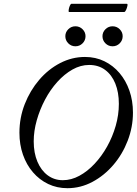

<svg xmlns="http://www.w3.org/2000/svg" viewBox="-20 -975 718 1008"><path d="M334 13Q279 13 233 -9Q187 -31 153 -70.5Q119 -110 100.5 -163Q82 -216 82 -278Q82 -357 110 -428.5Q138 -500 186 -556Q234 -612 296 -644Q358 -676 426 -676Q482 -676 528 -653.5Q574 -631 607.5 -591.5Q641 -552 659.5 -499Q678 -446 678 -384Q678 -308 650.5 -236.5Q623 -165 575 -109Q527 -53 465 -20Q403 13 334 13ZM310 -29Q354 -29 396.5 -52Q439 -75 476.5 -115Q514 -155 542.5 -206Q571 -257 587.5 -314.5Q604 -372 604 -430Q604 -490 585.5 -536Q567 -582 532 -608Q497 -634 448 -634Q403 -634 360.5 -610Q318 -586 281 -545Q244 -504 216.5 -452Q189 -400 173 -343.5Q157 -287 157 -233Q157 -172 176.5 -126Q196 -80 230.5 -54.5Q265 -29 310 -29ZM376 -732Q354 -732 338.5 -747.5Q323 -763 323 -785Q323 -806 338.5 -821.5Q354 -837 376 -837Q398 -837 413.5 -821.5Q429 -806 429 -785Q429 -763 413.5 -747.5Q398 -732 376 -732ZM571 -732Q549 -732 533.5 -747.5Q518 -763 518 -785Q518 -806 533.5 -821.5Q549 -837 571 -837Q593 -837 608.5 -821.5Q624 -806 624 -785Q624 -763 608.5 -747.5Q593 -732 571 -732ZM343 -912Q339 -912 340.5 -923Q342 -934 346.5 -944.5Q351 -955 355 -955H646Q651 -955 649 -944.5Q647 -934 642 -923Q637 -912 632 -912Z"/></svg>

Font: Junicode VF
Style: Italic
Weight: 400
Italic angle: -11°
Designer: Peter S. Baker
Version: Version 2.209